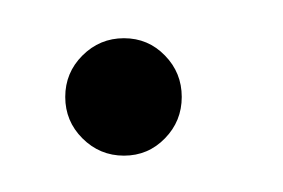

<svg xmlns="http://www.w3.org/2000/svg" viewBox="-20 -402 152 103"><path d="M46.5 -318.5Q33.5 -318.5 24.2 -327.8Q15 -337 15 -350Q15 -363 24.2 -372.2Q33.5 -381.5 46.5 -381.5Q59.5 -381.5 68.5 -372.2Q77.5 -363 77.5 -350Q77.5 -337 68.5 -327.8Q59.5 -318.5 46.5 -318.5Z"/></svg>

Font: Anybody Condensed ExtraLight
Style: Regular
Weight: 200
Width: 3
Designer: Tyler Finck
Foundry: Etcetera Type Company
Version: Version 1.010; ttfautohint (v1.8.3) -l 8 -r 50 -G 200 -x 14 